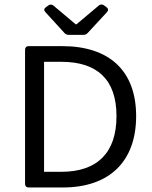

<svg xmlns="http://www.w3.org/2000/svg" viewBox="-20 -829 671 849"><path d="M180.7 -775.4 264.6 -683.6C269.5 -677.7 276.4 -674.8 284.2 -674.8H348.6C356.4 -674.8 363.3 -677.7 368.2 -683.6L453.1 -775.4C460 -783.2 459 -791 451.2 -796.9L439.5 -805.7C432.6 -810.5 423.8 -810.5 417 -804.7L318.4 -721.7H314.5L215.8 -804.7C209 -810.5 200.2 -809.6 193.4 -804.7L182.6 -796.9C173.8 -790 173.8 -783.2 180.7 -775.4ZM90.8 -609.4V-15.6C90.8 -5.9 96.7 0 106.4 0H257.8C463.9 0 582 -115.2 582 -315.4C582 -515.6 463.9 -625 254.9 -625H106.4C96.7 -625 90.8 -619.1 90.8 -609.4ZM251 -69.3H174.8V-555.7H251C411.1 -555.7 495.1 -476.6 495.1 -315.4C495.1 -154.3 411.1 -69.3 251 -69.3Z"/></svg>

Font: Ed Sans Neue
Style: Regular
Weight: 400
Designer: Stephen Hutchings
Version: Version 1.004;PS 001.004;hotconv 1.0.88;makeotf.lib2.5.64775